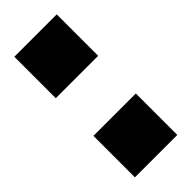

<svg xmlns="http://www.w3.org/2000/svg" viewBox="-173 -531 563 563"><g transform="rotate(-45 108.0 -250.0)"><path d="M20 -328.1V-500H195.8V-328.1ZM20 0V-171.9H195.8V0Z"/></g></svg>

Font: TASA Orbiter Display Black
Style: Regular
Weight: 900
Designer: Weizhong Zhang
Version: Version 1.000;Glyphs 3.1.2 (3151)